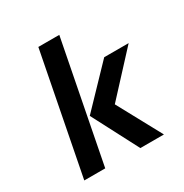

<svg xmlns="http://www.w3.org/2000/svg" viewBox="-134 -656 730 762"><g transform="rotate(-30 231.0 -275.0)"><path d="M144 -550 37 0H133L240 -550ZM184 -211 294 0H402L293 -201L462 -384H350Z"/></g></svg>

Font: Cambay Devanagari
Style: Bold Italic
Weight: 700
Designer: Pooja Saxena
Foundry: Pooja Saxena
Version: Version 1.005;PS 001.005;hotconv 1.0.70;makeotf.lib2.5.58329